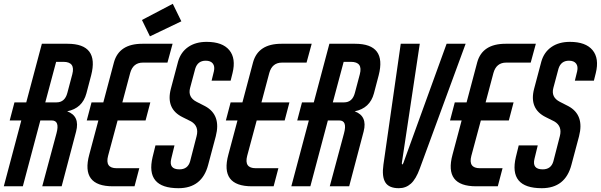

<svg xmlns="http://www.w3.org/2000/svg" viewBox="-62 -979 3158 1009"><path d="M293 -749Q460 -749 417 -583L392 -488Q371 -410 291 -394Q359 -369 338 -288L262 0H160L235 -279Q253 -346 210 -346H150L58 0H-42L50 -346H-11L14 -441H76L158 -749ZM318 -589Q335 -654 271 -654H233L176 -441H235Q279 -441 292 -491Z M891 -867 726 -788 684 -874 846 -959ZM537 -652Q564 -749 686 -749H845L818 -650H689Q637 -650 622 -595L581 -441H728L703 -346H556L506 -160Q489 -95 551 -95H670L645 0H531Q362 0 407 -166L455 -346H394L419 -441H481Z M1024 -759Q1107 -759 1143 -715.5Q1179 -672 1160 -595L1150 -555H1050L1062 -604Q1068 -630 1056.5 -645Q1045 -660 1019 -660Q977 -660 964 -618L937 -517Q924 -468 971 -444L1016 -421Q1101 -375 1072 -263L1032 -113Q1000 10 876 10Q701 10 740 -154L755 -215H855L838 -145Q824 -89 881 -89Q925 -89 937 -131L971 -263Q985 -316 942 -341L898 -363Q808 -407 836 -513L874 -656Q888 -705 927 -732Q966 -759 1024 -759Z M1420 -650Q1368 -650 1353 -595L1312 -441H1459L1434 -346H1287L1237 -160Q1220 -95 1282 -95H1401L1376 0H1262Q1093 0 1138 -166L1186 -346H1125L1150 -441H1212L1268 -652Q1295 -749 1417 -749H1576L1549 -650Z M1804 -749Q1971 -749 1928 -583L1903 -488Q1882 -410 1802 -394Q1870 -369 1849 -288L1773 0H1671L1746 -279Q1764 -346 1721 -346H1661L1569 0H1469L1561 -346H1500L1525 -441H1587L1669 -749ZM1829 -589Q1846 -654 1782 -654H1744L1687 -441H1746Q1790 -441 1803 -491Z M2144 -749 2050 -124Q2049 -115 2052 -115Q2055 -115 2058 -123L2285 -749H2385L2144 -93Q2124 -38 2097.5 -14Q2071 10 2034 10Q1982 10 1963 -20.5Q1944 -51 1953 -114L2044 -749Z M2598 -650Q2546 -650 2531 -595L2490 -441H2637L2612 -346H2465L2415 -160Q2398 -95 2460 -95H2579L2554 0H2440Q2271 0 2316 -166L2364 -346H2303L2328 -441H2390L2446 -652Q2473 -749 2595 -749H2754L2727 -650Z M2933 -759Q3016 -759 3052 -715.5Q3088 -672 3069 -595L3059 -555H2959L2971 -604Q2977 -630 2965.5 -645Q2954 -660 2928 -660Q2886 -660 2873 -618L2846 -517Q2833 -468 2880 -444L2925 -421Q3010 -375 2981 -263L2941 -113Q2909 10 2785 10Q2610 10 2649 -154L2664 -215H2764L2747 -145Q2733 -89 2790 -89Q2834 -89 2846 -131L2880 -263Q2894 -316 2851 -341L2807 -363Q2717 -407 2745 -513L2783 -656Q2797 -705 2836 -732Q2875 -759 2933 -759Z"/></svg>

Font: Air America
Style: Regular
Weight: 400
Designer: William G. Sherman
Foundry: Aaron Bell – Saja Typeworks
Version: Version 1.100;PS 001.100;hotconv 1.0.88;makeotf.lib2.5.64775